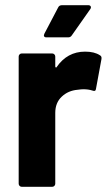

<svg xmlns="http://www.w3.org/2000/svg" viewBox="-20 -720 423 740"><path d="M365 -507Q373 -503 371 -492L350 -378Q349 -366 336 -371Q321 -376 301 -376Q293 -376 279 -374Q243 -371 218 -347.5Q193 -324 193 -285V-12Q193 -7 189.5 -3.5Q186 0 181 0H64Q59 0 55.5 -3.5Q52 -7 52 -12V-502Q52 -507 55.5 -510.5Q59 -514 64 -514H181Q186 -514 189.5 -510.5Q193 -507 193 -502V-464Q193 -461 195 -460Q197 -459 198 -461Q239 -521 308 -521Q344 -521 365 -507ZM151 -590 204 -691Q208 -700 219 -700H320Q327 -700 329.5 -695.5Q332 -691 328 -685L257 -584Q252 -576 243 -576H159Q152 -576 150 -580Q148 -584 151 -590Z"/></svg>

Font: UMi
Style: Bold
Weight: 700
Designer: Peter Middis
Foundry: We Are UMi
Version: Version 1.0